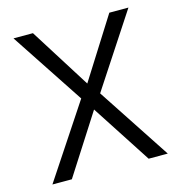

<svg xmlns="http://www.w3.org/2000/svg" viewBox="-103 -783 826 876"><g transform="rotate(-15 310.0 -345.0)"><path d="M37.6 0H129.4L309.6 -281.2L492.2 0H582.5L355.5 -345.2L581.5 -689.9H491.2L310.5 -403.8L130.4 -689.9H38.6L266.1 -345.2Z"/></g></svg>

Font: HK Grotesk
Style: Regular
Weight: 400
Designer: Alfredo Marco Pradil and Stefan Peev
Foundry: Hanken Design Co.
Version: Version 1.045;PS 001.045;hotconv 1.0.88;makeotf.lib2.5.64775